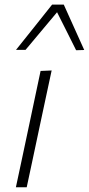

<svg xmlns="http://www.w3.org/2000/svg" viewBox="-20 -796 378 816"><path d="M47.5 0Q59.5 -57 70.5 -107.5Q81 -158.5 94.5 -220.5L105 -270Q118.5 -333 129.5 -386Q140.5 -439 152.5 -494.5L199.5 -496.5Q187 -439 176 -387Q165 -334.5 151 -270L140.5 -220.5Q127.5 -159 116.5 -107.5Q105.5 -56 93.5 0ZM48 -584Q87.5 -633.5 125.5 -681Q163 -728 201.5 -776.5H251Q273 -728 294.5 -680Q316 -632 338 -583.5L303.5 -582.5Q283.5 -623 263 -663.5Q242.5 -704 222.5 -744Q188.5 -703.5 155.5 -664Q122.5 -624.5 88.5 -584Z"/></svg>

Font: Heraclito ExtraLight
Style: Italic
Weight: 200
Italic angle: -12°
Designer: Kostas Bartsokas (font) & Cristiano Sobral (main changes)
Foundry: Kostas Bartsokas (font) & Cristiano Sobral (main changes)
Version: Version 1.00;July 8, 2020;FontCreator 13.0.0.2655 64-bit